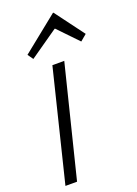

<svg xmlns="http://www.w3.org/2000/svg" viewBox="-166 -957 731 1024"><g transform="rotate(-20 199.5 -445.0)"><path d="M242.2 -628.9 85.9 0H20L174.8 -628.9ZM275.9 -890.1 398.9 -725.1 362.8 -694.8 254.9 -807.1H252L90.8 -694.8L68.8 -726.1L272.9 -890.1Z"/></g></svg>

Font: Sinkin Sans 300 Light Italic
Style: Regular
Weight: 300
Italic angle: -112°
Designer: Keith Bates
Foundry: K-Type
Version: Sinkin Sans (version 1.0)  by Keith Bates   •   © 2014   www